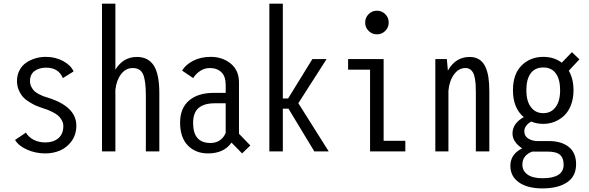

<svg xmlns="http://www.w3.org/2000/svg" viewBox="-20 -820 3190 1040"><path d="M225.5 11Q172.5 11 126.5 -9.5Q80.5 -30 61.5 -62L120.5 -101.5Q135 -76.5 163 -62.5Q191 -48.5 225.5 -48.5Q269 -48.5 296 -71.2Q323 -94 323 -137.5Q323 -154.5 314.2 -169.5Q305.5 -184.5 294.5 -194Q283.5 -203.5 265.8 -212.5Q248 -221.5 237.8 -225.2Q227.5 -229 212 -234Q192.5 -240.5 178.5 -246.2Q164.5 -252 142.5 -265Q120.5 -278 106.8 -292.5Q93 -307 82.5 -330.2Q72 -353.5 72 -380.5Q72 -413.5 85.8 -439.5Q99.5 -465.5 122.5 -481Q145.5 -496.5 172.5 -504.2Q199.5 -512 228 -512Q280.5 -512 322.5 -489Q364.5 -466 378.5 -433L320.5 -397Q297 -453.5 230 -453.5Q192.5 -453.5 167.5 -435.5Q142.5 -417.5 142.5 -380Q142.5 -363.5 149.8 -349.5Q157 -335.5 166.2 -326.8Q175.5 -318 190.2 -310.2Q205 -302.5 214 -299.2Q223 -296 236 -292Q393.5 -244 393.5 -139.5Q393.5 -91.5 368.5 -56.5Q343.5 -21.5 306.2 -5.2Q269 11 225.5 11Z M532.5 0V-800H605V-442.5Q647 -511.5 721.5 -511.5Q783 -511.5 813 -465Q843 -418.5 843 -315.5V0H770V-304.5Q770 -382.5 755.2 -417Q740.5 -451.5 699 -451.5Q661.5 -451.5 636.2 -418.8Q611 -386 605 -334V0Z M1291.5 11 1234 -47.5Q1193 11 1106.5 11Q1039.5 11 997.5 -32Q955.5 -75 955.5 -155.5Q955.5 -234 1004 -275.5Q1052.5 -317 1138.5 -317H1202.5V-360Q1202.5 -406.5 1179 -429Q1155.5 -451.5 1116.5 -451.5Q1087.5 -451.5 1063.5 -435.2Q1039.5 -419 1026.5 -397L966.5 -437.5Q984.5 -469 1025.8 -490.5Q1067 -512 1121.5 -512Q1185 -512 1229.8 -475.5Q1274.5 -439 1274.5 -373.5V-95.5L1336 -32ZM1120 -45.5Q1150.5 -45.5 1171.8 -60.8Q1193 -76 1202.5 -100.5V-260.5H1142.5Q1085.5 -260.5 1055.8 -235.2Q1026 -210 1026 -153.5Q1026 -45.5 1120 -45.5Z M1682.5 0 1542.5 -231.5H1512V0H1439V-800H1512V-286.5H1540.5L1672 -500H1749L1596 -261L1760.5 0Z M2021.5 -634Q1995 -634 1976.5 -652.8Q1958 -671.5 1958 -698Q1958 -724.5 1976.5 -743.2Q1995 -762 2021.5 -762Q2048.5 -762 2067 -743.2Q2085.5 -724.5 2085.5 -698Q2085.5 -671.5 2067 -652.8Q2048.5 -634 2021.5 -634ZM2058 -57.5H2175.5V0H1984.5V-442.5H1865.5V-500H2058Z M2338 0V-500H2400.5L2406 -438Q2448 -511.5 2523.5 -511.5Q2554 -511.5 2575.2 -498.2Q2596.5 -485 2608.5 -459.5Q2620.5 -434 2625.5 -401.5Q2630.5 -369 2630.5 -326V0H2557.5V-318.5Q2557.5 -342.5 2556.5 -359.5Q2555.5 -376.5 2552.2 -395.2Q2549 -414 2543.2 -425.2Q2537.5 -436.5 2527 -444Q2516.5 -451.5 2501.5 -451.5Q2464 -451.5 2438.8 -416.2Q2413.5 -381 2409 -328V0Z M2952 -56Q3021 -56 3060.8 -24.2Q3100.5 7.5 3100.5 69.5Q3100.5 135 3051.5 167.8Q3002.5 200.5 2918.5 200.5Q2837.5 200.5 2791 168Q2744.5 135.5 2744.5 78Q2744.5 15 2808.5 -16.5Q2786 -30.5 2771 -51.2Q2756 -72 2756 -97Q2756 -151.5 2817 -185.5Q2758.5 -235 2758.5 -331Q2758.5 -419 2805.5 -465.5Q2852.5 -512 2923 -512Q2981 -512 3023 -480.5L3078 -537.5L3118.5 -498.5L3061 -437Q3086.5 -393 3086.5 -331Q3086.5 -286 3072.5 -250.2Q3058.5 -214.5 3035.2 -193Q3012 -171.5 2983.2 -160.2Q2954.5 -149 2923 -149Q2887.5 -149 2857.5 -161.5Q2820 -140 2820 -108.5Q2820 -83 2841.5 -69.5Q2863 -56 2890 -56ZM2923 -207Q2965 -207 2989.5 -239.8Q3014 -272.5 3014 -331Q3014 -390 2990.8 -422.2Q2967.5 -454.5 2923 -454.5Q2877.5 -454.5 2854.2 -422.2Q2831 -390 2831 -331Q2831 -272.5 2855.8 -239.8Q2880.5 -207 2923 -207ZM2809.5 71.5Q2809.5 105.5 2837.5 125.5Q2865.5 145.5 2918.5 145.5Q3033 145.5 3033 72Q3033 36 3013.2 18.5Q2993.5 1 2944 1H2863Q2809.5 21.5 2809.5 71.5Z"/></svg>

Font: League Mono Condensed Light
Style: Regular
Weight: 300
Width: 1
Designer: Tyler Finck
Foundry: The League of Moveable Type / Tyler Finck
Version: Version 2.210